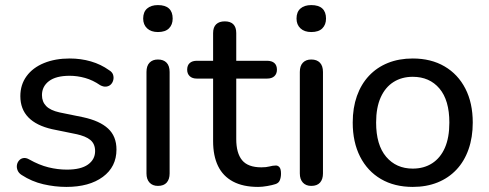

<svg xmlns="http://www.w3.org/2000/svg" viewBox="-20 -726 1923 755"><path d="M241 9Q196 9 150.5 -1.5Q105 -12 65 -38Q54 -45 49.5 -55.5Q45 -66 46.5 -76.5Q48 -87 55 -95Q62 -103 72.5 -104.5Q83 -106 95 -99Q134 -77 170.5 -68Q207 -59 243 -59Q298 -59 326 -79Q354 -99 354 -132Q354 -160 335.5 -175.5Q317 -191 278 -199L185 -218Q123 -232 91.5 -264.5Q60 -297 60 -348Q60 -393 84.5 -426.5Q109 -460 153 -478Q197 -496 254 -496Q298 -496 337.5 -484.5Q377 -473 409 -450Q421 -443 424.5 -432.5Q428 -422 425.5 -411.5Q423 -401 416 -394Q409 -387 398 -385.5Q387 -384 374 -391Q345 -411 314.5 -419.5Q284 -428 254 -428Q200 -428 172.5 -407Q145 -386 145 -352Q145 -326 161.5 -309Q178 -292 214 -284L307 -265Q372 -251 405 -220.5Q438 -190 438 -138Q438 -70 384.5 -30.5Q331 9 241 9Z M601 5Q580 5 568 -8Q556 -21 556 -44V-443Q556 -467 568 -479.5Q580 -492 601 -492Q623 -492 635 -479.5Q647 -467 647 -443V-44Q647 -21 635.5 -8Q624 5 601 5ZM601 -600Q574 -600 558.5 -614.5Q543 -629 543 -653Q543 -679 558.5 -692.5Q574 -706 601 -706Q630 -706 644.5 -692.5Q659 -679 659 -653Q659 -629 644.5 -614.5Q630 -600 601 -600Z M995 9Q936 9 896.5 -12Q857 -33 837.5 -73Q818 -113 818 -171V-417H754Q736 -417 726 -426.5Q716 -436 716 -452Q716 -469 726 -478Q736 -487 754 -487H818V-596Q818 -619 830 -630.5Q842 -642 864 -642Q886 -642 897.5 -630.5Q909 -619 909 -596V-487H1030Q1049 -487 1059 -478Q1069 -469 1069 -452Q1069 -436 1059 -426.5Q1049 -417 1030 -417H909V-179Q909 -124 932 -96Q955 -68 1008 -68Q1027 -68 1040 -71.5Q1053 -75 1063 -75Q1072 -76 1078.5 -69Q1085 -62 1085 -43Q1085 -29 1080.5 -17.5Q1076 -6 1063 -2Q1051 2 1031 5.5Q1011 9 995 9Z M1204 5Q1183 5 1171 -8Q1159 -21 1159 -44V-443Q1159 -467 1171 -479.5Q1183 -492 1204 -492Q1226 -492 1238 -479.5Q1250 -467 1250 -443V-44Q1250 -21 1238.5 -8Q1227 5 1204 5ZM1204 -600Q1177 -600 1161.5 -614.5Q1146 -629 1146 -653Q1146 -679 1161.5 -692.5Q1177 -706 1204 -706Q1233 -706 1247.5 -692.5Q1262 -679 1262 -653Q1262 -629 1247.5 -614.5Q1233 -600 1204 -600Z M1603 9Q1531 9 1478 -22Q1425 -53 1396 -110Q1367 -167 1367 -244Q1367 -302 1383.5 -348.5Q1400 -395 1431 -428Q1462 -461 1505.5 -478.5Q1549 -496 1603 -496Q1675 -496 1728 -465Q1781 -434 1810 -377.5Q1839 -321 1839 -244Q1839 -186 1822.5 -139Q1806 -92 1775 -59Q1744 -26 1700.5 -8.5Q1657 9 1603 9ZM1603 -63Q1647 -63 1679.5 -84Q1712 -105 1729.5 -145Q1747 -185 1747 -244Q1747 -332 1708 -378Q1669 -424 1603 -424Q1560 -424 1527.5 -403.5Q1495 -383 1477 -343Q1459 -303 1459 -244Q1459 -156 1498.5 -109.5Q1538 -63 1603 -63Z"/></svg>

Font: Nunito ExtraLight Medium
Style: Regular
Weight: 500
Version: Version 3.602